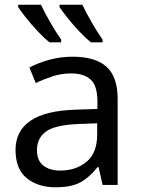

<svg xmlns="http://www.w3.org/2000/svg" viewBox="-20 -786 601 816"><path d="M288 -545Q386 -545 433 -502Q480 -459 480 -365V0H416L399 -76H395Q360 -32 321.5 -11Q283 10 215 10Q142 10 94 -28.5Q46 -67 46 -149Q46 -229 109 -272.5Q172 -316 303 -320L394 -323V-355Q394 -422 365 -448Q336 -474 283 -474Q241 -474 203 -461.5Q165 -449 132 -433L105 -499Q140 -518 188 -531.5Q236 -545 288 -545ZM314 -259Q214 -255 175.5 -227Q137 -199 137 -148Q137 -103 164.5 -82Q192 -61 235 -61Q303 -61 348 -98.5Q393 -136 393 -214V-262ZM330 -766Q346 -732 370.5 -689.5Q395 -647 416 -618V-606H366Q344 -624 317 -652.5Q290 -681 267 -710Q244 -739 233 -756V-766ZM154 -766Q170 -732 194.5 -689.5Q219 -647 240 -618V-606H190Q168 -624 141 -652.5Q114 -681 91 -710Q68 -739 57 -756V-766Z"/></svg>

Font: Noto Sans Living
Style: Regular
Weight: 400
Designer: Monotype Design Team
Foundry: Monotype Imaging Inc.
Version: Version 2.013; ttfautohint (v1.8.4.7-5d5b)